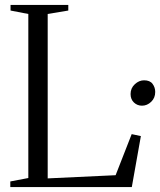

<svg xmlns="http://www.w3.org/2000/svg" viewBox="-20 -763 653 783"><path d="M22 0V-23L95.5 -37V-706L23 -720V-743H258.5V-720L174.5 -706V-35.5L451.5 -48.5L517 -216L554.5 -208L517.5 0ZM559 -332Q540 -332 526.2 -345Q512.5 -358 512.5 -379.5Q512.5 -403.5 529.8 -419.5Q547 -435.5 567.5 -435.5Q591.5 -435.5 602.2 -421Q613 -406.5 613 -388Q613 -363.5 596.5 -347.8Q580 -332 559 -332Z"/></svg>

Font: Merriweather 120pt Light
Style: Regular
Weight: 300
Version: Version 2.100